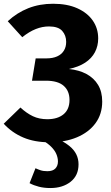

<svg xmlns="http://www.w3.org/2000/svg" viewBox="-22 -730 583 1008"><path d="M238.1 17Q159.2 17 100 -8.2Q40.8 -33.4 -2.5 -80.4L85.3 -165.5Q117.2 -135.8 150.6 -119.9Q184 -104.1 226.2 -104.1Q280.4 -104.1 311.7 -130.1Q342.9 -156.1 342.9 -205.2Q342.9 -252.8 312.3 -279.5Q281.8 -306.3 218.9 -306.3H146L165.3 -423.5H221.8Q254.9 -423.5 278 -433.9Q301.1 -444.3 313.2 -463.8Q325.4 -483.2 325.4 -510.2Q325.4 -544.2 304.6 -567.7Q283.8 -591.2 234.9 -591.2Q200 -591.2 165.5 -577.4Q130.9 -563.6 94.8 -534.7L18.7 -618.5Q67.5 -663.6 126.8 -687Q186.1 -710.3 256.8 -710.3Q331.2 -710.3 384 -686.5Q436.9 -662.7 465.2 -621.8Q493.5 -580.8 493.5 -528.1Q493.5 -488.8 476.5 -456.2Q459.5 -423.6 425.2 -401.1Q391 -378.6 339.2 -367.8Q393 -362.5 432.1 -341.4Q471.2 -320.3 492.9 -284.3Q514.6 -248.3 514.6 -196.8Q514.6 -131.3 479.5 -83.3Q444.4 -35.4 382 -9.2Q319.7 17 238.1 17ZM189.3 0 216.9 -24.4Q296.1 -1.1 343.2 37.2Q390.3 75.6 390.3 132.7Q390.3 191.5 348.7 224.3Q307 257.2 242.4 257.2Q209.6 257.2 182.4 250.3Q155.2 243.4 133.2 231.6L164.3 153.3Q175.7 158.7 190.4 163.7Q205.2 168.8 226.4 168.8Q255.4 168.8 268.8 154.5Q282.2 140.3 282.2 117.8Q282.2 98.9 273.9 79.1Q265.7 59.2 245.7 39.4Q225.7 19.5 189.3 0Z"/></svg>

Font: Fira Sans Variable
Style: Regular
Weight: 400
Designer: Carrois Corporate & Edenspiekermann AG
Foundry: Carrois Corporate GbR & Edenspiekermann AG
Version: Version 4.202